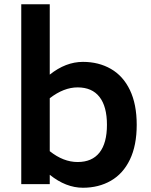

<svg xmlns="http://www.w3.org/2000/svg" viewBox="-20 -866 708 903"><path d="M623 -279Q623 -182 591 -115.5Q559 -49 501.5 -16Q444 17 370 17Q290 17 214 -44V0H80V-846H214V-515Q289 -575 370 -575Q444 -575 501.5 -542Q559 -509 591 -442.5Q623 -376 623 -279ZM483 -279Q483 -365 448 -410Q413 -455 345 -455Q280 -455 214 -404V-155Q278 -104 345 -104Q413 -104 448 -148.5Q483 -193 483 -279Z"/></svg>

Font: Biryani
Style: Bold
Weight: 700
Designer: Dan Reynolds and Mathieu Reguer
Foundry: Dan Reynolds and Mathieu Reguer
Version: Version 1.004; ttfautohint (v1.1) -l 5 -r 5 -G 72 -x 0 -D la